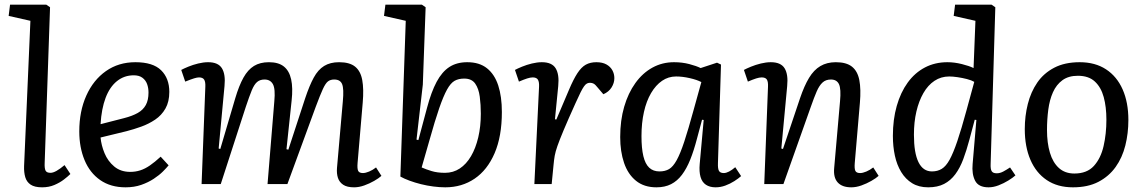

<svg xmlns="http://www.w3.org/2000/svg" viewBox="-20 -787 4893 821"><path d="M110 -698 17 -719 23 -767H178L194 -756L171 -90Q170 -68 174.5 -58Q179 -48 196 -48Q207 -48 222 -56.5Q237 -65 256 -81L281 -43Q271 -33 253.5 -19.5Q236 -6 212.5 4Q189 14 160 14Q128 14 111 2.5Q94 -9 88 -29.5Q82 -50 83 -77Z M559 -521Q634 -521 669 -486.5Q704 -452 704 -394Q704 -352 687.5 -323Q671 -294 643.5 -275.5Q616 -257 584 -245.5Q552 -234 521 -226L410 -199Q413 -166 427 -132Q441 -98 468.5 -75Q496 -52 537 -52Q559 -52 579.5 -58.5Q600 -65 621 -79.5Q642 -94 667 -117L701 -80Q692 -69 676.5 -53.5Q661 -38 637.5 -22.5Q614 -7 584 3.5Q554 14 517 14Q453 14 408.5 -17Q364 -48 341.5 -102.5Q319 -157 319 -225Q319 -311 349 -378Q379 -445 433 -483Q487 -521 559 -521ZM615 -391Q615 -411 609 -427.5Q603 -444 589 -454.5Q575 -465 552 -465Q511 -465 480 -440Q449 -415 431.5 -368.5Q414 -322 410 -256L511 -282Q546 -291 569 -304Q592 -317 603.5 -338Q615 -359 615 -391Z M1153 -354Q1158 -407 1147 -427Q1136 -447 1111 -447Q1092 -447 1079.5 -436.5Q1067 -426 1056.5 -400.5Q1046 -375 1031 -330L924 0H842L858 -416Q859 -437 853 -446.5Q847 -456 831 -456Q823 -456 810 -452Q797 -448 772 -438L755 -488Q766 -494 785.5 -502Q805 -510 827.5 -515.5Q850 -521 870 -521Q913 -521 929 -495Q945 -469 940 -419L915 -152L922 -150L986 -367Q1002 -421 1021 -455Q1040 -489 1066 -505Q1092 -521 1130 -521Q1171 -521 1194 -502.5Q1217 -484 1225 -447.5Q1233 -411 1227 -357L1205 -149L1213 -147L1285 -367Q1303 -421 1321.5 -455Q1340 -489 1366 -505Q1392 -521 1430 -521Q1475 -521 1498.5 -502Q1522 -483 1529 -444.5Q1536 -406 1531 -348L1509 -90Q1507 -66 1511.5 -56.5Q1516 -47 1532 -47Q1543 -47 1558.5 -53.5Q1574 -60 1588 -71L1611 -35Q1600 -25 1580 -13.5Q1560 -2 1537.5 6Q1515 14 1494 14Q1464 14 1447.5 3Q1431 -8 1425 -26.5Q1419 -45 1421 -69L1446 -354Q1451 -407 1443 -427Q1435 -447 1409 -447Q1393 -447 1382.5 -439Q1372 -431 1360.5 -406Q1349 -381 1330 -330L1209 0H1124Z M1884 14Q1860 14 1833 10.5Q1806 7 1780 0.5Q1754 -6 1731 -14.5Q1708 -23 1692 -32L1715 -698L1622 -719L1628 -767H1784L1800 -756L1788 -425L1761 -190L1769 -188L1806 -326Q1824 -394 1847 -437Q1870 -480 1901.5 -500.5Q1933 -521 1978 -521Q2030 -521 2062.5 -495Q2095 -469 2110.5 -421.5Q2126 -374 2126 -308Q2126 -204 2095 -132Q2064 -60 2009.5 -23Q1955 14 1884 14ZM1965 -451Q1941 -451 1924 -441.5Q1907 -432 1891.5 -404Q1876 -376 1858 -324Q1840 -272 1816 -186L1783 -71Q1801 -63 1825.5 -55.5Q1850 -48 1883 -48Q1918 -48 1946 -66.5Q1974 -85 1994 -119Q2014 -153 2025 -199.5Q2036 -246 2036 -301Q2036 -339 2031.5 -373.5Q2027 -408 2012 -429.5Q1997 -451 1965 -451Z M2285 -416Q2286 -437 2280 -446.5Q2274 -456 2258 -456Q2248 -456 2234 -451.5Q2220 -447 2199 -438L2182 -488Q2193 -494 2212.5 -502Q2232 -510 2254.5 -515.5Q2277 -521 2297 -521Q2340 -521 2356 -495Q2372 -469 2367 -419L2353 -277L2359 -276L2413 -403Q2432 -448 2449 -474Q2466 -500 2485 -510.5Q2504 -521 2530 -521Q2556 -521 2573 -511.5Q2590 -502 2598.5 -486.5Q2607 -471 2607 -453Q2607 -432 2595 -413Q2583 -394 2560 -384L2537 -411Q2526 -425 2519 -429Q2512 -433 2503 -433Q2496 -433 2490 -430Q2484 -427 2477.5 -418Q2471 -409 2462.5 -392Q2454 -375 2441 -346Q2408 -273 2390 -230Q2372 -187 2363.5 -162.5Q2355 -138 2352 -121Q2349 -104 2347 -82L2339 0H2265Z M3050 -90Q3049 -65 3054.5 -56Q3060 -47 3075 -47Q3085 -47 3097.5 -53.5Q3110 -60 3124 -72L3149 -34Q3138 -24 3120 -12.5Q3102 -1 3081.5 6.5Q3061 14 3040 14Q3015 14 2998.5 3Q2982 -8 2975.5 -30.5Q2969 -53 2972 -86L2989 -274L2982 -275L2960 -193Q2947 -143 2931.5 -104.5Q2916 -66 2896 -39.5Q2876 -13 2849.5 0.5Q2823 14 2787 14Q2734 14 2699.5 -14Q2665 -42 2648.5 -90.5Q2632 -139 2632 -201Q2632 -272 2649 -330.5Q2666 -389 2697 -432Q2728 -475 2770 -498Q2812 -521 2862 -521Q2897 -521 2927.5 -513Q2958 -505 2976 -496L3046 -519L3063 -511ZM2800 -54Q2824 -54 2841 -64Q2858 -74 2873.5 -102Q2889 -130 2906 -181.5Q2923 -233 2946 -317L2979 -436Q2960 -446 2929 -453Q2898 -460 2871 -460Q2838 -460 2811 -441.5Q2784 -423 2764 -389Q2744 -355 2733.5 -308Q2723 -261 2723 -205Q2723 -153 2731 -119.5Q2739 -86 2756 -70Q2773 -54 2800 -54Z M3737 -35Q3726 -25 3706 -13.5Q3686 -2 3663.5 6Q3641 14 3620 14Q3581 14 3562 -7Q3543 -28 3547 -69L3572 -354Q3577 -407 3567.5 -427Q3558 -447 3533 -447Q3511 -447 3497 -434Q3483 -421 3472 -395.5Q3461 -370 3447 -330L3330 0H3248L3264 -416Q3265 -438 3259 -447Q3253 -456 3237 -456Q3227 -456 3213 -451.5Q3199 -447 3178 -438L3161 -488Q3172 -494 3191.5 -502Q3211 -510 3233.5 -515.5Q3256 -521 3276 -521Q3319 -521 3335 -495Q3351 -469 3346 -419L3321 -152L3328 -150L3401 -367Q3419 -420 3439.5 -454Q3460 -488 3488 -504.5Q3516 -521 3554 -521Q3599 -521 3623 -502Q3647 -483 3654.5 -444.5Q3662 -406 3657 -348L3635 -90Q3633 -66 3637.5 -56.5Q3642 -47 3658 -47Q3669 -47 3684.5 -53.5Q3700 -60 3714 -71Z M4216 -86Q4215 -64 4220.5 -55Q4226 -46 4242 -46Q4256 -46 4270 -53.5Q4284 -61 4299 -71L4322 -37Q4311 -27 4291.5 -15Q4272 -3 4250 5.5Q4228 14 4207 14Q4164 14 4149.5 -14.5Q4135 -43 4139 -86L4155 -274L4148 -275L4125 -189Q4113 -144 4099 -106.5Q4085 -69 4065 -42Q4045 -15 4017 -0.5Q3989 14 3949 14Q3909 14 3880.5 -3.5Q3852 -21 3833.5 -51.5Q3815 -82 3806.5 -121.5Q3798 -161 3798 -206Q3798 -276 3814.5 -334Q3831 -392 3861.5 -434Q3892 -476 3935 -498.5Q3978 -521 4031 -521Q4061 -521 4093 -513Q4125 -505 4143 -496L4151 -698L4058 -719L4064 -767H4220L4236 -756ZM3965 -54Q3989 -54 4007 -65Q4025 -76 4040.5 -104Q4056 -132 4073.5 -183.5Q4091 -235 4113 -316L4146 -437Q4134 -444 4114.5 -449Q4095 -454 4074.5 -457Q4054 -460 4039 -460Q4004 -460 3976 -441.5Q3948 -423 3928.5 -389Q3909 -355 3898.5 -310Q3888 -265 3888 -211Q3888 -133 3907.5 -93.5Q3927 -54 3965 -54Z M4568 14Q4502 14 4456 -17Q4410 -48 4386 -104Q4362 -160 4362 -235Q4362 -291 4375 -342.5Q4388 -394 4415.5 -434Q4443 -474 4488 -497.5Q4533 -521 4597 -521Q4663 -521 4709.5 -490.5Q4756 -460 4780.5 -404.5Q4805 -349 4805 -274Q4805 -217 4792 -165Q4779 -113 4750.5 -73Q4722 -33 4677 -9.5Q4632 14 4568 14ZM4574 -45Q4628 -45 4657.5 -77.5Q4687 -110 4699 -162.5Q4711 -215 4711 -275Q4711 -330 4699.5 -372Q4688 -414 4661.5 -438.5Q4635 -463 4589 -463Q4549 -463 4523 -444Q4497 -425 4482.5 -392.5Q4468 -360 4462.5 -318Q4457 -276 4457 -231Q4457 -176 4469.5 -134Q4482 -92 4508 -68.5Q4534 -45 4574 -45Z"/></svg>

Font: Literata
Style: Italic
Weight: 400
Italic angle: -2°
Designer: Latin by Veronika Burian and Jose Scaglione. Greek by Irene Vlachou. Cyrillic by Vera Evstafieva
Foundry: TypeTogether
Version: Version 3.103;gftools[0.9.29]